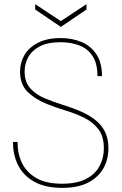

<svg xmlns="http://www.w3.org/2000/svg" viewBox="-20 -896 589 928"><path d="M281 12Q198 12 145 -18Q92 -48 67 -98.5Q42 -149 43 -210H65Q64 -156 85.5 -110Q107 -64 154.5 -36Q202 -8 280 -8Q351 -8 395.5 -31Q440 -54 461 -93Q482 -132 482 -179Q482 -237 455.5 -271.5Q429 -306 387.5 -326.5Q346 -347 298 -361.5Q250 -376 208 -393Q150 -416 113.5 -452Q77 -488 77 -550Q77 -594 98.5 -630.5Q120 -667 164 -689.5Q208 -712 273 -712Q329 -712 374 -693Q419 -674 446 -633.5Q473 -593 473 -528H451Q451 -589 427.5 -625Q404 -661 363.5 -676.5Q323 -692 273 -692Q210 -692 171.5 -671.5Q133 -651 116 -619Q99 -587 99 -550Q99 -500 125.5 -470Q152 -440 194 -422Q236 -404 284.5 -389Q333 -374 378 -354Q413 -338 441.5 -315.5Q470 -293 487 -260Q504 -227 504 -179Q504 -125 479.5 -82Q455 -39 406 -13.5Q357 12 281 12ZM274 -766 150 -850V-876L274 -794L398 -876V-850Z"/></svg>

Font: DM Sans 17pt Thin
Style: Regular
Weight: 250
Version: Version 4.004;gftools[0.9.30]